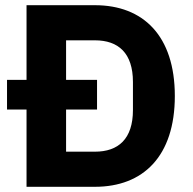

<svg xmlns="http://www.w3.org/2000/svg" viewBox="-20 -718 742 738"><path d="M82 -297V0H345C530 0 652 -117 652 -349C652 -581 530 -698 345 -698H82V-411H7V-297ZM345 -135H234V-297H353V-411H234V-563H345C435 -563 491 -514 491 -403V-295C491 -184 435 -135 345 -135Z"/></svg>

Font: Braiins Sans
Style: Bold
Weight: 700
Designer: Mike Abbink, Paul van der Laan, Pieter van Rosmalen, Jiri Chlebus, Lubos Buracinsky
Foundry: Bold Monday, Sudetype
Version: Version 1.000;hotconv 1.0.109;makeotfexe 2.5.65596